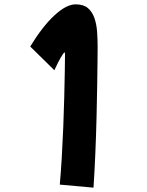

<svg xmlns="http://www.w3.org/2000/svg" viewBox="-20 -810 675 883"><path d="M410 53 255 39Q260 -17 264 -85Q268 -153 271 -225.5Q274 -298 275.5 -364.5Q277 -431 278 -482Q279 -533 279 -560Q279 -569 277 -569Q274 -569 268 -559Q258 -544 247.5 -523.5Q237 -503 230 -487L119 -596Q175 -688 230 -739Q285 -790 328 -790Q364 -790 384 -773Q404 -756 414 -727.5Q424 -699 426.5 -664.5Q429 -630 429 -596Q429 -581 428.5 -534Q428 -487 427 -418.5Q426 -350 424 -269.5Q422 -189 418.5 -106Q415 -23 410 53Z"/></svg>

Font: KN Bobohei
Style: Bold
Weight: 700
Designer: Kingnam Type Foundry
Version: Version 1.710;March 18, 2023